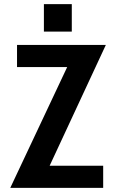

<svg xmlns="http://www.w3.org/2000/svg" viewBox="-20 -916 564 936"><path d="M30 0 307.5 -589H63V-697H496L222 -108H483V0ZM194 -762V-896H330V-762Z"/></svg>

Font: Alatsi
Style: Regular
Weight: 400
Designer: Spyros Zevelakis, Eben Sorkin
Foundry: www.sorkintype.com
Version: Version 1.008; ttfautohint (v1.8.4.7-5d5b)